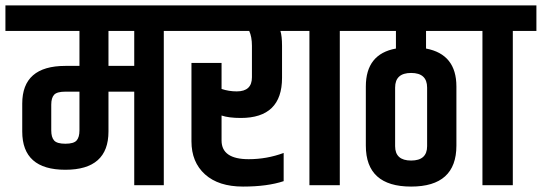

<svg xmlns="http://www.w3.org/2000/svg" viewBox="-54 -683 1998 708"><path d="M441 0V-345H346V-198Q346 -57 187 -57Q28 -57 28 -198V-301Q28 -440 187 -440H239V-569H-34V-663H638V-569H550V0ZM346 -440H441V-569H346ZM239 -202V-345H187Q156 -345 145.5 -333.5Q135 -322 135 -297V-202Q135 -177 145.5 -165Q156 -153 187 -153Q218 -153 228.5 -165Q239 -177 239 -202Z M875 -514Q875 -547 865 -569H570V-663H1067V-569H980Q986 -550 986 -514V-396Q986 -248 834 -248Q790 -248 763 -257V-165Q763 -96 863 -96Q930 -96 992 -119V-15Q932 5 842 5Q752 5 702 -40Q652 -85 652 -162V-451H763V-355Q790 -346 819 -346Q875 -346 875 -398Z M1087 -569H1000V-663H1286V-569H1199V0H1087Z M1521 -144V-360Q1521 -414 1462 -414Q1403 -414 1403 -360V-144Q1403 -91 1462 -91Q1521 -91 1521 -144ZM1629 -364V-146Q1629 5 1462 5Q1295 5 1295 -146V-364Q1295 -484 1406 -504V-569H1218V-663H1705V-569H1517V-504Q1629 -483 1629 -364Z M1725 -569H1638V-663H1924V-569H1837V0H1725Z"/></svg>

Font: Khand Semibold
Style: Regular
Weight: 600
Designer: Devanagari: Sanchit Sawaria, Jyotish Sonowal; Latin: Satya Rajpurohit
Foundry: Indian Type Foundry
Version: Version 1.100;PS 1.0;hotconv 1.0.78;makeotf.lib2.5.61930; tt